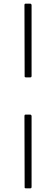

<svg xmlns="http://www.w3.org/2000/svg" viewBox="-20 -867 307 1052"><path d="M122 -443Q115 -443 115 -448L114 -840Q114 -843 115.5 -845Q117 -847 120 -847H145Q153 -847 153 -837V-451Q153 -443 146 -443ZM122 165Q115 165 115 160L114 -232Q114 -235 115.5 -237Q117 -239 120 -239H145Q153 -239 153 -229V157Q153 165 146 165Z"/></svg>

Font: Libre Franklin Thin
Style: Regular
Weight: 100
Designer: Pablo Impallari, Rodrigo Fuenzalida, Nhung Nguyen
Foundry: Impallari Type
Version: Version 3.000